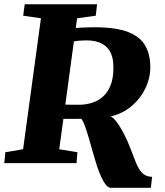

<svg xmlns="http://www.w3.org/2000/svg" viewBox="-29 -763 772 898"><path d="M489.5 115.5Q477.5 115.5 465.8 100.8Q454 86 444 63.5Q434 41 426 17.5Q415 -16.5 405 -52.2Q395 -88 385.5 -120.2Q376 -152.5 367.5 -175.8Q359 -199 351 -207.5Q342.5 -207.5 328.5 -207.2Q314.5 -207 298.8 -207Q283 -207 267.5 -207L248 -65L333 -51L329 0H-9L-4 -51L79 -65L162.5 -677.5L79.5 -689.5L86.5 -743H425L419 -689.5L331.5 -677.5L325.5 -632Q343 -633.5 363.8 -634.5Q384.5 -635.5 413 -635.5Q513.5 -635.5 570.2 -613.2Q627 -591 650.5 -549.2Q674 -507.5 674 -449Q674 -396.5 650.2 -348.2Q626.5 -300 584.5 -265.2Q542.5 -230.5 488 -218.5Q501 -213.5 515.2 -194.5Q529.5 -175.5 543 -151Q556.5 -126.5 567 -102.8Q577.5 -79 583 -64Q593 -38.5 601.5 -15.8Q610 7 620.2 25Q630.5 43 645.2 53.2Q660 63.5 682.5 64L676.5 115.5ZM276.5 -273.5Q290 -273.5 306.8 -273.2Q323.5 -273 337.2 -273Q351 -273 355 -273.5Q390 -276 417.8 -288.5Q445.5 -301 464.8 -323.8Q484 -346.5 493.5 -380.2Q503 -414 501 -459.5Q499 -517.5 466.5 -545.8Q434 -574 377.5 -574Q371 -574 361 -573.8Q351 -573.5 339.5 -572.5Q328 -571.5 316.5 -569Z"/></svg>

Font: Merriweather Light 18pt Black
Style: Italic
Weight: 900
Italic angle: -7.8°
Version: Version 2.101